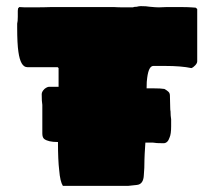

<svg xmlns="http://www.w3.org/2000/svg" viewBox="-20 -603 693 626"><path d="M349 3H303H251H185Q176 -11 173 -48Q169 -81 169 -140H168Q137 -140 124 -150Q118 -155 118 -168V-203V-233V-261Q116 -271 116 -296Q116 -304 125 -313Q134 -320 140 -320H171V-381L168 -384H69Q47 -384 40 -434Q36 -461 36 -513V-526Q38 -533 38 -548V-568L39 -576L43 -580L61 -579H81Q125 -579 148 -580H213H231H265H308H351Q364 -579 388 -579H413Q417 -581 426 -581Q433 -583 439 -583Q458 -583 468 -581Q488 -579 498 -579L524 -580H563Q593 -580 604 -579L618 -578Q619 -577 621 -575.5Q623 -574 623 -573V-403Q623 -397 616.5 -390Q610 -383 604 -381Q571 -388 518 -388H480Q465 -388 460 -350Q458 -339 458 -316V-315H479Q505 -315 516 -313Q525 -308 529.5 -303.5Q534 -299 534 -291L535 -251Q535 -244 536 -240Q536 -226 538 -214V-191Q538 -166 533 -155Q527 -136 513 -136Q488 -136 479 -138H454Q451 -93 451 -83Q451 -53 449 -33Q448 -2 426 0Q402 3 398 3Z"/></svg>

Font: Sigmar One
Style: Regular
Weight: 400
Designer: Vernon Adams
Foundry: Vernon Adams
Version: Version 2.000